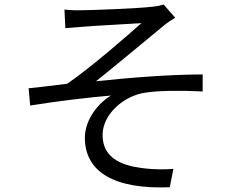

<svg xmlns="http://www.w3.org/2000/svg" viewBox="-20 -787 1040 846"><path d="M264 -745 268 -663C289 -665 319 -667 344 -669C387 -673 559 -682 603 -685C540 -629 384 -492 276 -418C226 -412 159 -403 106 -398L113 -322C231 -341 363 -357 469 -366C418 -336 354 -264 354 -180C354 -28 486 48 728 38L744 -43C709 -40 660 -39 602 -47C512 -59 432 -93 432 -192C432 -284 526 -366 622 -379C681 -388 776 -389 873 -384V-459C731 -459 553 -445 403 -429C482 -492 625 -611 699 -672C713 -684 738 -701 752 -709L701 -767C689 -763 670 -759 647 -757C590 -750 386 -742 343 -742C313 -741 288 -742 264 -745Z"/></svg>

Font: Noto Sans CJK SC Regular
Style: Regular
Weight: 400
Designer: Ryoko NISHIZUKA (kana & ideographs); Paul D. Hunt (Latin, Greek & Cyrillic); Wenlong ZHANG (bopomofo); Sandoll Communica
Foundry: Adobe Systems Incorporated
Version: Version 1.004;PS 1.004;hotconv 1.0.82;makeotf.lib2.5.63406